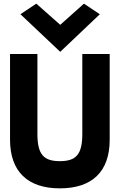

<svg xmlns="http://www.w3.org/2000/svg" viewBox="-20 -1009 660 1052"><path d="M92 -931 310 -725 527 -931 440 -989 310 -873 179 -989ZM431 -713V-275C431 -162 396 -126 308 -126C220 -126 185 -162 185 -275V-713H35V-243C35 -69 132 23 308 23C485 23 581 -69 581 -243V-713Z"/></svg>

Font: Bluebird
Style: SfBd
Weight: 700
Designer: Jasper
Foundry: Cannot Into Space Fonts
Version: Version 0.98